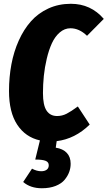

<svg xmlns="http://www.w3.org/2000/svg" viewBox="-20 -733 571 1019"><path d="M456.1 -71.8Q377.9 4.4 280.8 16.1L275.9 50.8Q314 56.6 334.5 78.4Q355 100.1 355 136.2Q355 158.2 347.4 179.4Q339.8 200.7 323.2 220.9Q306.6 241.2 275.4 253.7Q244.1 266.1 202.1 266.1Q141.6 266.1 103 232.9L149.9 162.1Q174.8 175.8 199.2 175.8Q216.8 175.8 227.8 167.7Q238.8 159.7 238.8 144Q238.8 127.4 222.2 120.6Q205.6 113.8 167 113.8L191.9 12.2Q115.2 -4.9 71.5 -71Q27.8 -137.2 27.8 -250Q27.8 -323.7 40.5 -391.4Q53.2 -459 79.6 -517.8Q106 -576.7 144.3 -619.9Q182.6 -663.1 236.8 -688Q291 -712.9 356 -712.9Q461.9 -712.9 530.8 -632.8L441.9 -543Q400.4 -583 354 -583Q322.8 -583 297.1 -560.8Q271.5 -538.6 255.4 -503.4Q239.3 -468.3 228.3 -422.1Q217.3 -376 212.6 -330.1Q208 -284.2 208 -238.8Q208 -174.8 227.1 -146Q246.1 -117.2 283.2 -117.2Q309.6 -117.2 333.5 -129.4Q357.4 -141.6 393.1 -168Z"/></svg>

Font: Fira Sans Compressed ExtraBold
Style: Italic
Weight: 800
Width: 3
Italic angle: -8°
Designer: Carrois Corporate & Edenspiekermann AG
Foundry: Carrois Corporate GbR & Edenspiekermann AG
Version: Version 4.203;PS 004.203;hotconv 1.0.88;makeotf.lib2.5.64775